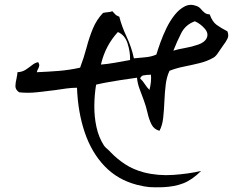

<svg xmlns="http://www.w3.org/2000/svg" viewBox="-20 -738 1040 803"><path d="M931 -607Q938 -590 931.5 -576.5Q925 -563 914 -549Q912 -546 909.5 -542.5Q907 -539 905 -536Q901 -531 892 -517Q883 -503 873 -497Q847 -482 814.5 -474Q782 -466 749.5 -459.5Q717 -453 689 -442Q677 -417 673 -383.5Q669 -350 667.5 -313.5Q666 -277 662.5 -245Q659 -213 647 -191Q624 -197 613.5 -218Q603 -239 597 -266Q591 -293 582 -317Q573 -342 564 -365.5Q555 -389 553 -413Q514 -408 487 -403.5Q460 -399 436 -395Q412 -391 382 -384Q375 -343 374.5 -296.5Q374 -250 383.5 -206.5Q393 -163 415 -129Q420 -122 428.5 -115Q437 -108 444 -100Q470 -73 503.5 -51Q537 -29 582 -17Q641 -2 705 -6.5Q769 -11 821 -23Q784 14 747 28.5Q710 43 660 45Q625 46 605 44.5Q585 43 553 35Q472 14 417.5 -43Q363 -100 334.5 -184Q306 -268 302 -371Q281 -371 258 -368Q235 -365 210 -361Q172 -356 133.5 -352Q95 -348 60 -352Q44 -363 44.5 -378.5Q45 -394 49 -409Q50 -416 51.5 -423Q53 -430 53 -436Q73 -437 87.5 -446.5Q102 -456 114.5 -466Q127 -476 140 -478Q145 -469 144 -463Q143 -457 140 -451Q138 -448 136.5 -444.5Q135 -441 134 -436Q182 -438 226 -441.5Q270 -445 315 -455Q331 -497 342 -539Q353 -581 368.5 -618.5Q384 -656 411 -684Q420 -686 431 -687Q442 -688 450 -691Q457 -684 461.5 -678.5Q466 -673 479 -668Q489 -628 509.5 -584.5Q530 -541 540 -494Q561 -496 588 -498.5Q615 -501 634 -510Q640 -530 650.5 -559.5Q661 -589 676 -620Q691 -651 710.5 -675.5Q730 -700 753 -711.5Q776 -723 802 -713Q813 -709 820 -700.5Q827 -692 835.5 -685Q844 -678 857 -678Q868 -647 886 -634Q904 -621 931 -607ZM524 -487Q525 -521 513.5 -556.5Q502 -592 473 -604Q448 -577 430 -543.5Q412 -510 402 -468Q429 -470 460 -475.5Q491 -481 524 -487ZM844 -578Q854 -598 836 -618.5Q818 -639 795 -649Q756 -635 738 -599.5Q720 -564 705 -526Q723 -532 752.5 -537Q782 -542 809 -551.5Q836 -561 844 -578ZM611 -426Q607 -425 603.5 -425Q600 -425 596 -425Q587 -424 579 -422.5Q571 -421 566 -410Q577 -400 585.5 -386.5Q594 -373 605 -362Q609 -376 611 -395Q613 -414 611 -426Z"/></svg>

Font: Yuji Mai
Style: Regular
Weight: 400
Designer: Kataoka Yuji
Foundry: Kinuta Font Factory
Version: Version 3.002